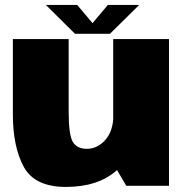

<svg xmlns="http://www.w3.org/2000/svg" viewBox="-20 -751 753 776"><path d="M490.5 0H663V-593H437.5V-267.5Q433 -217 406.5 -186.5Q374.5 -149.5 330.5 -149.5Q291.5 -149.5 274.5 -177.2Q257.5 -205 257.5 -300.5V-593H32V-288.5Q32 -158 76 -76.8Q120 4.5 246.5 4.5Q377 4.5 453 -63.5ZM283 -614.5H424.5L542.5 -731H416L354 -657.5L292 -731H165.5Z"/></svg>

Font: Anybody Thin Black
Style: Regular
Weight: 900
Version: Version 1.113;gftools[0.9.25]